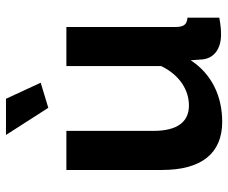

<svg xmlns="http://www.w3.org/2000/svg" viewBox="-82 -690 781 658"><g transform="rotate(-90 309.0 -360.5)"><path d="M176 -731 269 -586 355 -612 300 -731ZM56 -196C56 -61 113 10 221 10C309 10 385 -26 432 -98L435 -56C440 -17 472 6 520 6C535 6 551 5 578 0V-109C555 -111 546 -121 546 -150V-524H412V-199C381 -135 329 -104 277 -104C220 -104 190 -145 190 -225V-524H56Z"/></g></svg>

Font: FIGSv2-sans-serif
Style: Bold
Weight: 700
Designer: Matt McInerney, Pablo Impallari, Rodrigo Fuenzalida,Mirko Velimirovic
Foundry: Matt McInerney, Pablo Impallari, Rodrigo Fuenzalida
Version: Version 4.021;hotconv 1.0.109;makeotfexe 2.5.65596